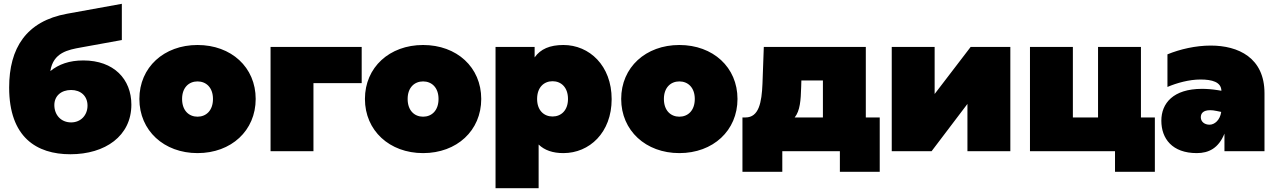

<svg xmlns="http://www.w3.org/2000/svg" viewBox="-20 -793 6697 1007"><path d="M349 16C532 16 669 -80 669 -244C669 -378 577 -476 417 -476C344 -476 288 -456 244 -420C259 -518 338 -532 404 -544L619 -583V-773L332 -721C117 -682 28 -540 28 -334C28 -73 172 16 349 16ZM353 -151C300 -151 265 -190 265 -242C265 -289 300 -321 353 -321C403 -321 439 -290 439 -239C439 -189 404 -151 353 -151Z M1016 10C1193 10 1321 -108 1321 -274C1321 -440 1193 -557 1016 -557C840 -557 711 -440 711 -274C711 -108 840 10 1016 10ZM1016 -181C971 -181 935 -213 935 -274C935 -334 971 -366 1016 -366C1061 -366 1097 -334 1097 -274C1097 -213 1061 -181 1016 -181Z M1399 0H1624V-357H1877V-547H1399Z M2199 10C2376 10 2504 -108 2504 -274C2504 -440 2376 -557 2199 -557C2023 -557 1894 -440 1894 -274C1894 -108 2023 10 2199 10ZM2199 -181C2154 -181 2118 -213 2118 -274C2118 -334 2154 -366 2199 -366C2244 -366 2280 -334 2280 -274C2280 -213 2244 -181 2199 -181Z M2935 -557C2864 -557 2815 -536 2784 -492V-547H2579V194H2805V-35C2836 -5 2879 10 2935 10C3071 10 3188 -97 3188 -273C3188 -449 3071 -557 2935 -557ZM2878 -367C2923 -367 2959 -335 2959 -274C2959 -214 2923 -182 2878 -182C2833 -182 2797 -214 2797 -274C2797 -335 2833 -367 2878 -367Z M3543 10C3720 10 3848 -108 3848 -274C3848 -440 3720 -557 3543 -557C3367 -557 3238 -440 3238 -274C3238 -108 3367 10 3543 10ZM3543 -181C3498 -181 3462 -213 3462 -274C3462 -334 3498 -366 3543 -366C3588 -366 3624 -334 3624 -274C3624 -213 3588 -181 3543 -181Z M3874 108H4083V0H4385V108H4594V-177H4521V-547H3986L3979 -354C3975 -255 3960 -177 3890 -177H3874ZM4148 -177C4176 -212 4180 -266 4182 -337L4183 -371H4296V-177Z M4657 0H4866L5054 -248V0H5279V-547H5071L4882 -300V-547H4657Z M5382 0H5828V108H6037V-177H5964V-547H5739V-177H5607V-547H5382Z M6402 0H6612V-304C6612 -490 6475 -554 6330 -554C6251 -554 6169 -535 6103 -508V-337C6152 -358 6217 -376 6276 -376C6337 -376 6385 -363 6386 -317L6368 -320C6337 -325 6309 -327 6284 -327C6133 -327 6071 -251 6071 -160C6071 -66 6128 10 6257 10C6320 10 6371 -16 6402 -92ZM6278 -178C6278 -198 6290 -215 6327 -215C6336 -215 6348 -214 6361 -211L6385 -206C6379 -163 6350 -139 6324 -139C6297 -139 6278 -155 6278 -178Z"/></svg>

Font: Chess Sans Black
Style: Regular
Weight: 900
Designer: Wolf Bōese
Foundry: Wolf Bōese
Version: Version 7.223;Glyphs 3.3 (3306)